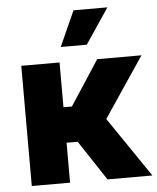

<svg xmlns="http://www.w3.org/2000/svg" viewBox="-54 -821 711 868"><g transform="rotate(-5 301.0 -387.5)"><path d="M55 0V-545.5H228.7V-342.3H267L399.5 -545.5H600.5L416.9 -272.4L602.3 0H398.8L279.1 -181.1H228.7V0ZM240.1 -614.7 312.1 -774.9H465.9L358.3 -614.7Z"/></g></svg>

Font: Inter UI Extra Bold
Style: Regular
Weight: 800
Designer: Rasmus Andersson
Foundry: rsms
Version: 3.2;8d6f07862